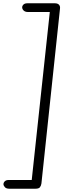

<svg xmlns="http://www.w3.org/2000/svg" viewBox="-20 -792 426 1168"><path d="M36 356Q19 356 10.5 347.5Q2 339 1 329Q1 319 9 311Q17 303 32 303H173L283 -719H150Q134 -719 125 -727Q116 -735 115 -745Q114 -755 122 -763.5Q130 -772 146 -772H314Q331 -772 339 -763Q347 -754 345 -740L232 324Q230 338 223 347Q216 356 196 356Z"/></svg>

Font: Edu SA Beginner
Style: Regular
Weight: 400
Designer: Tina and Corey Anderson
Foundry: Google for Education
Version: Version 1.003